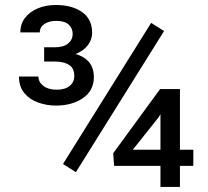

<svg xmlns="http://www.w3.org/2000/svg" viewBox="-20 -736 818 756"><path d="M626 -613.8 278.8 -58.1 228 -90.3 575.2 -646ZM741.2 -146.5V-83H429.2L425.8 -132.8L610.4 -385.3H670.9L604 -273.4L502.9 -146.5ZM688.5 -385.3V0H611.8V-385.3ZM153.8 -549.8H194.8Q230.5 -549.8 248.3 -564.7Q266.1 -579.6 266.1 -603Q266.1 -624.5 250.5 -639.2Q234.9 -653.8 201.2 -653.8Q173.3 -653.8 155 -641.6Q136.7 -629.4 136.7 -608.4H60.1Q60.1 -641.6 78.6 -665.8Q97.2 -689.9 128.9 -703.1Q160.6 -716.3 199.7 -716.3Q263.7 -716.3 303.2 -688.5Q342.8 -660.6 342.8 -606.9Q342.8 -581.1 326.9 -559.3Q311 -537.6 281 -524.7Q251 -511.7 208 -511.7H153.8ZM153.8 -493.7V-531.7H208Q256.8 -531.7 288.1 -520Q319.3 -508.3 334.5 -486.3Q349.6 -464.4 349.6 -433.1Q349.6 -379.4 306.9 -349.9Q264.2 -320.3 200.2 -320.3Q163.6 -320.3 130.1 -332.3Q96.7 -344.2 75.7 -369.6Q54.7 -395 54.7 -434.6H131.3Q131.3 -412.6 150.9 -397.7Q170.4 -382.8 202.6 -382.8Q236.8 -382.8 254.6 -397.9Q272.5 -413.1 272.5 -437Q272.5 -467.8 251.7 -480.7Q231 -493.7 194.8 -493.7Z"/></svg>

Font: Vazirmatn
Style: Regular
Weight: 400
Designer: Saber Rastikerdar
Foundry: Saber Rastikerdar
Version: Version 33.003;September 2, 2022;FontCreator 14.0.0.2862 64-